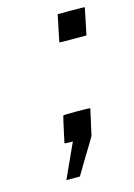

<svg xmlns="http://www.w3.org/2000/svg" viewBox="-93 -495 469 672"><g transform="rotate(-15 141.0 -159.5)"><path d="M174 -396 184 -444H233Q282 -444 282 -443Q277 -421 272 -394L262 -346H213Q164 -346 164 -347Q169 -369 174 -396ZM90 -2Q110 -95 111 -96Q111 -98 160 -98Q209 -98 209 -96L188 -2Q188 0 149 63L112 125H63L120 0H105Q90 0 90 -2Z"/></g></svg>

Font: MathJax_SansSerif
Style: Italic
Weight: 400
Version: Version 1.1